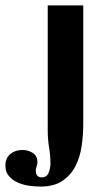

<svg xmlns="http://www.w3.org/2000/svg" viewBox="-110 -445 392 708"><path d="M66 -425H197V12Q197 53 191 94Q185 135 168 168Q151 201 120 222Q89 243 39 243Q21 243 -1.5 240Q-24 237 -43.5 228.5Q-63 220 -76.5 205Q-90 190 -90 166Q-90 138 -72 123Q-54 108 -27 108Q-6 108 11 119Q28 130 28 153Q28 161 25 168.5Q22 176 22 184Q22 209 44 209Q63 209 69.5 191.5Q76 174 76 159Q76 129 71 98.5Q66 68 66 37Z"/></svg>

Font: Gamine
Style: Bold
Weight: 700
Designer: Tapiwanashe Sebastian Garikayi
Version: Version 1.000